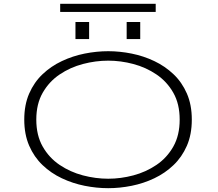

<svg xmlns="http://www.w3.org/2000/svg" viewBox="-20 -974 1140 1005"><path d="M546.5 11Q485.5 11 423 -1.5Q360.5 -14 303.8 -40.8Q247 -67.5 202.8 -109.8Q158.5 -152 132.8 -211.2Q107 -270.5 107 -348Q107 -425.5 132.8 -484.5Q158.5 -543.5 202.8 -585.5Q247 -627.5 303.8 -654.2Q360.5 -681 423 -693.5Q485.5 -706 546.5 -706Q607 -706 669.2 -693.5Q731.5 -681 787.8 -654.2Q844 -627.5 888.2 -585.5Q932.5 -543.5 958.2 -484.5Q984 -425.5 984 -348Q984 -270 958.2 -211Q932.5 -152 888.2 -109.8Q844 -67.5 787.8 -40.8Q731.5 -14 669.2 -1.5Q607 11 546.5 11ZM546.5 -38.5Q612 -38.5 678 -56Q744 -73.5 799 -110.8Q854 -148 887.2 -206.8Q920.5 -265.5 920.5 -348Q920.5 -430 887.2 -488.5Q854 -547 799 -584.2Q744 -621.5 678 -639Q612 -656.5 546.5 -656.5Q480.5 -656.5 414 -639Q347.5 -621.5 292.2 -584.2Q237 -547 203.5 -488.5Q170 -430 170 -348Q170 -265.5 203.5 -206.8Q237 -148 292.2 -110.8Q347.5 -73.5 414 -56Q480.5 -38.5 546.5 -38.5ZM375 -859H446.5V-769.5H375ZM643 -859H714V-769.5H643ZM295 -911.5V-954H795V-911.5Z"/></svg>

Font: Trispace Expanded ExtraLight
Style: Regular
Weight: 200
Width: 7
Designer: Tyler Finck
Foundry: Etcetera Type Company
Version: Version 1.210; ttfautohint (v1.8.3)